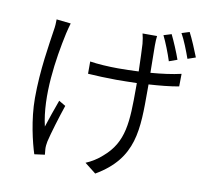

<svg xmlns="http://www.w3.org/2000/svg" viewBox="-93 -921 1185 1094"><g transform="rotate(10 500.0 -374.0)"><path d="M241 -748 158 -757C158 -740 157 -715 153 -694C141 -610 114 -457 114 -294C114 -169 146 -40 166 22L226 14C225 4 224 -9 223 -18C222 -30 224 -49 227 -63C238 -111 269 -213 292 -280L253 -303C234 -251 212 -188 198 -144C158 -315 192 -535 225 -687C229 -705 236 -731 241 -748ZM818 -788 773 -774C792 -736 815 -677 829 -633L876 -650C862 -690 836 -752 818 -788ZM917 -818 872 -804C893 -767 915 -710 931 -665L977 -681C961 -722 936 -782 917 -818ZM388 -554V-483C430 -480 503 -477 552 -477C591 -477 631 -478 671 -479V-450C671 -254 668 -136 555 -40C531 -17 492 7 462 19L527 70C741 -55 738 -221 738 -450V-483C802 -487 863 -493 912 -502L913 -575C862 -563 800 -555 737 -550L735 -706C735 -728 736 -748 738 -763H654C658 -748 662 -728 664 -705C666 -680 668 -610 670 -546C630 -544 590 -543 551 -543C497 -543 431 -547 388 -554Z"/></g></svg>

Font: ChiuKong Gothic CL Normal
Style: Regular
Weight: 350
Designer: Ryoko NISHIZUKA 西塚涼子 (kana, bopomofo & ideographs); Paul D. Hunt (Latin, Greek & Cyrillic); Sandoll Communications 산돌커뮤니
Foundry: Adobe
Version: Version 1.300